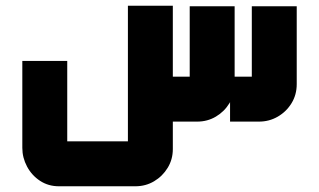

<svg xmlns="http://www.w3.org/2000/svg" viewBox="-20 -425 1115 671"><path d="M186 226Q149 226 120 207Q91 188 74.5 157Q58 126 58 92V-212H215V88Q210 83 205.5 78.5Q201 74 197 69H445Q441 74 436 78.5Q431 83 427 88V-405H584V96Q584 132 566 161.5Q548 191 518.5 208.5Q489 226 453 226ZM577 0V-157H661Q657 -153 652.5 -148.5Q648 -144 643 -139V-403H800V-131Q800 -94 782 -64.5Q764 -35 734.5 -17.5Q705 0 669 0ZM784 0V-157H879Q874 -153 869.5 -148.5Q865 -144 860 -139V-403H1017V-131Q1017 -94 999 -64.5Q981 -35 951 -17.5Q921 0 885 0Z"/></svg>

Font: Mada ExtraBold
Style: Regular
Weight: 800
Designer: Khaled Hosny
Version: Version 1.5